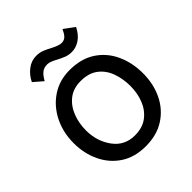

<svg xmlns="http://www.w3.org/2000/svg" viewBox="-200 -844 986 986"><g transform="rotate(-45 292.5 -351.5)"><path d="M160 -591 110 -634Q126 -668 155.5 -691Q185 -714 221 -714Q246 -714 266.5 -705.5Q287 -697 305 -687Q341 -668 360 -668Q381 -668 393 -681.5Q405 -695 414 -716L471 -674Q452 -636 424 -617Q396 -598 364 -598Q342 -598 322 -606Q302 -614 285.5 -623Q269 -632 255.5 -637.5Q242 -643 230 -643Q206 -643 190.5 -630.5Q175 -618 160 -591ZM291 13Q212 13 156 -23.5Q100 -60 70 -122.5Q40 -185 40 -261Q40 -338 71.5 -401.5Q103 -465 159.5 -503Q216 -541 291 -541Q374 -541 431 -503.5Q488 -466 517 -402.5Q546 -339 546 -263Q546 -186 516 -123.5Q486 -61 429 -24Q372 13 291 13ZM291 -66Q346 -66 382 -93Q418 -120 436 -164.5Q454 -209 454 -262Q454 -315 437.5 -360.5Q421 -406 385 -433.5Q349 -461 290 -461Q238 -461 202.5 -433.5Q167 -406 149 -360.5Q131 -315 131 -262Q131 -183 174 -124.5Q217 -66 291 -66Z"/></g></svg>

Font: LXGW 975 Gothic SC
Style: Regular
Weight: 400
Version: Version 2.01;February 25, 2021